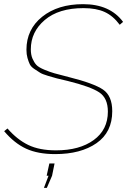

<svg xmlns="http://www.w3.org/2000/svg" viewBox="-21 -735 620 922"><path d="M-1 -105 15 -118Q61 -65 114.5 -39Q168 -13 248 -13Q361 -13 429 -62.5Q497 -112 497 -199Q497 -264 455.5 -291.5Q414 -319 305 -346Q266 -355 252.5 -358.5Q239 -362 210.5 -370.5Q182 -379 172 -385.5Q162 -392 145 -403Q128 -414 122 -426.5Q116 -439 111 -456.5Q106 -474 106 -496Q106 -594 181.5 -654.5Q257 -715 378 -715Q507 -715 570 -630L554 -616Q522 -659 481.5 -677.5Q441 -696 380 -696Q261 -696 194 -639Q127 -582 127 -498Q127 -472 135 -453.5Q143 -435 153.5 -423.5Q164 -412 191.5 -400.5Q219 -389 240.5 -383Q262 -377 309 -365Q429 -335 473.5 -305Q518 -275 518 -201Q518 -100 442.5 -47.5Q367 5 244 5Q161 5 104.5 -21Q48 -47 -1 -105ZM190 167 212 109H203L216 50H241L229 109L204 167Z"/></svg>

Font: Raleway-v4020 Thin
Style: Italic
Weight: 250
Italic angle: -12°
Designer: Matt McInerney, Pablo Impallari, Rodrigo Fuenzalida
Foundry: Matt McInerney, Pablo Impallari, Rodrigo Fuenzalida
Version: Version 4.020;PS 004.020;hotconv 1.0.88;makeotf.lib2.5.64775